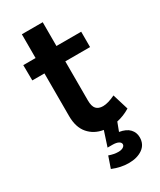

<svg xmlns="http://www.w3.org/2000/svg" viewBox="-221 -732 856 1028"><g transform="rotate(-30 207.5 -218.0)"><path d="M374 133Q374 177 340.5 200.5Q307 224 255 224Q206 224 155 203L179 133Q210 144 236 144Q255 144 266 137Q277 130 277 120Q277 109 264 102Q251 95 227 95H197L227 3Q171 -6 137 -45.5Q103 -85 103 -154V-418H28L27 -513H103V-660H232V-513H385V-418H232V-177Q232 -140 246 -124.5Q260 -109 288 -109Q318 -109 364 -131L394 -33Q355 -9 312 0L292 53Q334 60 354 81.5Q374 103 374 133Z"/></g></svg>

Font: Montserrat arm2 Medium
Style: Regular
Weight: 500
Designer: Julieta Ulanovsky
Foundry: Julieta Ulanovsky
Version: Version 6.000